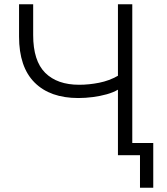

<svg xmlns="http://www.w3.org/2000/svg" viewBox="-20 -725 779 897"><path d="M634 152V0H531V-306Q509 -293 478.5 -284.5Q448 -276 413.5 -271.5Q379 -267 346 -267Q214 -267 141.5 -339.5Q69 -412 69 -554V-705H135V-561Q135 -441 191 -385Q247 -329 350 -329Q396 -329 443.5 -338.5Q491 -348 531 -371V-705H598V-57H696V152Z"/></svg>

Font: Nunito Sans 9pt Light
Style: Regular
Weight: 300
Version: Version 3.101;gftools[0.9.27]